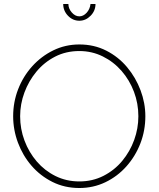

<svg xmlns="http://www.w3.org/2000/svg" viewBox="-20 -938 795 963"><path d="M378 5Q304 5 243 -25.5Q182 -56 138 -107Q94 -158 70 -222.5Q46 -287 46 -355Q46 -426 71 -490.5Q96 -555 141.5 -605.5Q187 -656 247.5 -685.5Q308 -715 378 -715Q452 -715 513 -684Q574 -653 617.5 -601Q661 -549 685 -485Q709 -421 709 -355Q709 -283 684 -218.5Q659 -154 614 -103.5Q569 -53 508.5 -24Q448 5 378 5ZM81 -355Q81 -291 103 -232.5Q125 -174 164.5 -128Q204 -82 258.5 -55Q313 -28 378 -28Q444 -28 499 -56Q554 -84 593 -131Q632 -178 653 -236Q674 -294 674 -355Q674 -419 652 -477.5Q630 -536 590 -582Q550 -628 495.5 -655Q441 -682 378 -682Q311 -682 256.5 -654Q202 -626 163 -579Q124 -532 102.5 -474Q81 -416 81 -355ZM378 -856Q398 -856 414.5 -874Q431 -892 434 -918H459Q459 -884 434.5 -859Q410 -834 378 -834Q345 -834 321 -859Q297 -884 297 -918H323Q323 -895 340 -875.5Q357 -856 378 -856Z"/></svg>

Font: Raleway Thin ExtraLight
Style: Regular
Weight: 250
Version: Version 4.026